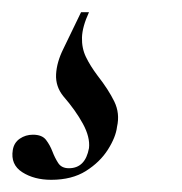

<svg xmlns="http://www.w3.org/2000/svg" viewBox="-82 -20 298 315"><path d="M2 275Q-26 275 -45.5 262.5Q-65 250 -61 226Q-59 214 -49.5 207.5Q-40 201 -28 201Q-13 201 -6.5 209.5Q0 218 4 228.5Q8 239 13.5 247.5Q19 256 31 256Q58 256 64 223Q66 205 54 183Q42 161 22 138Q9 122 10 102Q11 82 22 60L51 0H64Q53 24 52.5 41.5Q52 59 59 73.5Q66 88 78 104Q96 127 105.5 146.5Q115 166 110 188Q108 205 95 225.5Q82 246 59 260.5Q36 275 2 275Z"/></svg>

Font: Cormorant Garamond Light Medium
Style: Italic
Weight: 500
Italic angle: -10°
Version: Version 4.001